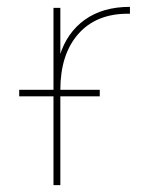

<svg xmlns="http://www.w3.org/2000/svg" viewBox="-20 -540 444 560"><path d="M136 0V-517H156V-374L154 -377Q175 -445 227.5 -482.5Q280 -520 359 -520V-500Q358 -500 356.5 -500Q355 -500 353 -500Q260 -500 208 -440.5Q156 -381 156 -278V0ZM36 -259V-278H271V-259Z"/></svg>

Font: Montserrat Thin
Style: Regular
Weight: 100
Designer: Julieta Ulanovsky
Foundry: Julieta Ulanovsky
Version: Version 9.000